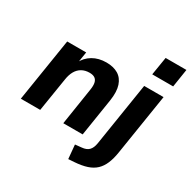

<svg xmlns="http://www.w3.org/2000/svg" viewBox="-198 -915 1285 1296"><g transform="rotate(30 445.0 -267.0)"><path d="M19 0 97 -491H245L230 -398H223Q248 -448 293 -474.5Q338 -501 399 -501Q453 -501 490 -479Q527 -457 542.5 -411Q558 -365 547 -292L501 0H350L395 -289Q400 -321 395.5 -342Q391 -363 376 -373.5Q361 -384 334 -384Q300 -384 274.5 -369.5Q249 -355 233.5 -328Q218 -301 212 -262L170 0ZM705 -586 728 -727H890L868 -586ZM500 193 490 85 539 80Q576 77 594.5 58Q613 39 619 2L697 -491H848L773 -17Q765 35 749 73Q733 111 707 135.5Q681 160 641.5 173Q602 186 545 190Z"/></g></svg>

Font: Nunito Sans 12pt ExtraLight 12pt ExtraBold
Style: Italic
Weight: 800
Italic angle: -9°
Version: Version 3.101;gftools[0.9.27]